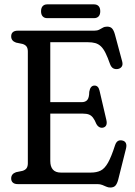

<svg xmlns="http://www.w3.org/2000/svg" viewBox="-20 -840 614 876"><path d="M162.6 -373.9H352.5Q369.5 -373.9 378.2 -383.8Q386.8 -393.6 387.3 -421.4Q389.7 -435.3 395.3 -442.1Q400.8 -448.9 409.3 -449.5Q428.3 -451 434 -426.8L465.2 -293Q468.6 -278.8 465.1 -269.8Q461.5 -260.9 451.8 -258.1Q442.3 -255.3 433.8 -259.7Q425.3 -264.1 419.7 -274.3Q412.1 -293.1 404.2 -303.2Q396.3 -313.4 385.7 -317.5Q375 -321.6 358.2 -321.6H162.6ZM31 -674.1Q31 -686.8 38.8 -693.4Q46.5 -700 60.8 -700H409.5Q424 -700 432.9 -704.8Q441.7 -709.5 449.7 -714Q457.6 -718.5 468.9 -718.5Q483.8 -718.5 491.6 -709.8Q499.3 -701.2 504.4 -682.6L537.4 -559.8Q541.3 -545.5 535.8 -536.7Q530.3 -528 518.8 -525.4Q507 -523.1 497.4 -527.8Q487.8 -532.6 482.1 -547.5Q471.2 -578.6 461.4 -598.4Q451.5 -618.2 440.2 -628.8Q428.9 -639.4 414.7 -643.4Q400.4 -647.4 381.1 -647.4H209.4V-105.5Q209.4 -79.6 221.5 -66.1Q233.5 -52.6 257.7 -52.6H394.2Q421.2 -52.6 439.5 -61.8Q457.8 -71 473 -98Q488.1 -125 505.3 -178.4Q510.1 -192.1 518.5 -196.9Q526.8 -201.6 537.7 -199Q549.7 -196.7 554.3 -187Q558.8 -177.2 554.8 -161.8L519.3 -20.3Q514.4 -1.8 506.6 6.9Q498.7 15.6 483 15.6Q473.6 15.6 465.1 11.7Q456.5 7.8 446.8 3.9Q437.1 0 424.4 0H60.8Q46.5 0 38.8 -6.8Q31 -13.5 31 -25.9Q31 -46.7 53.3 -54.4L83 -60.5Q95.8 -64.6 101.4 -72.8Q107 -81 107 -95.1V-604.9Q107 -619.3 101.4 -627.3Q95.8 -635.4 83 -639.5L53.3 -645.6Q31 -653.3 31 -674.1ZM167.3 -788.4Q167.3 -804 174.8 -812.1Q182.4 -820.1 195.3 -820.1H409.1Q422.3 -820.1 429.9 -812.1Q437.4 -804 437.4 -788.6Q437.4 -773.3 429.9 -765.2Q422.3 -757.2 409.1 -757.2H195.3Q182.4 -757.2 174.8 -765.3Q167.3 -773.5 167.3 -788.4Z"/></svg>

Font: Fraunces 144pt S100 Black
Style: Regular
Weight: 900
Version: Version 1.000